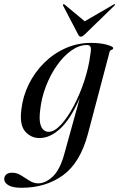

<svg xmlns="http://www.w3.org/2000/svg" viewBox="-91 -646 566 911"><path d="M326.5 -12Q290 126 208 185.5Q126 245 10.5 245Q-30.5 245 -50.8 233Q-71 221 -71 203.5Q-71 191 -61.5 182.2Q-52 173.5 -33 173.5Q-11 173.5 9.2 186.2Q29.5 199 49.2 211.5Q69 224 90.5 224Q125 224 159.5 191.5Q194 159 214.5 83L287.5 -180.5Q243.5 -80.5 195 -35.8Q146.5 9 96.5 9Q56 9 28.8 -21.8Q1.5 -52.5 10 -123.5Q17 -188 45.2 -245.5Q73.5 -303 118.2 -347.5Q163 -392 219.8 -417.2Q276.5 -442.5 340.5 -442.5Q384.5 -442.5 415.2 -434Q446 -425.5 446 -418Q446 -411.5 438.5 -409.5Q431 -407.5 429 -400ZM99.5 -123Q94.5 -81 100 -59Q105.5 -37 116.5 -28.8Q127.5 -20.5 139 -20.5Q167 -20.5 198.2 -54.2Q229.5 -88 258.5 -142.8Q287.5 -197.5 308.8 -261.8Q330 -326 337.5 -386.5Q342 -408 339.5 -420.2Q337 -432.5 322 -432.5Q284.5 -432.5 247.8 -406.5Q211 -380.5 179.5 -336Q148 -291.5 126.8 -236.2Q105.5 -181 99.5 -123ZM310.5 -482Q300 -472 292.5 -472Q285 -472 280 -482L208.5 -619Q206 -623.5 209 -625.5Q211.5 -627 216 -624L311 -545L447 -624Q453 -627.5 454.5 -625.5Q456 -623.5 451.5 -619Z"/></svg>

Font: Fraunces 144pt S000
Style: Italic
Weight: 400
Italic angle: -16°
Version: Version 1.000; ttfautohint (v1.8.3)